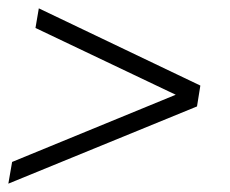

<svg xmlns="http://www.w3.org/2000/svg" viewBox="-30 -502 550 460"><path d="M63 -482 450 -297 442 -247 -10 -62 -1 -114 391 -275 55 -435Z"/></svg>

Font: Spectral SC
Style: Italic
Weight: 400
Italic angle: -10°
Designer: Jean-Baptiste Levee
Foundry: Production Type
Version: Version 2.001